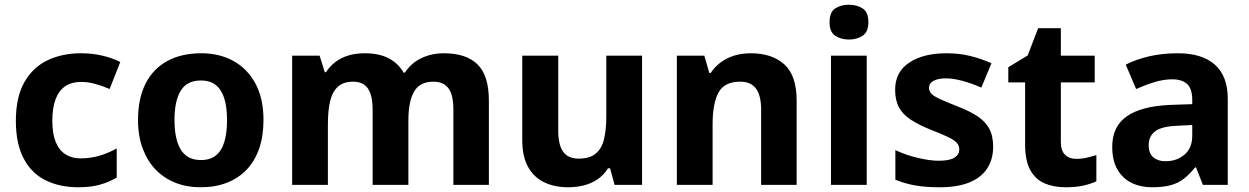

<svg xmlns="http://www.w3.org/2000/svg" viewBox="-20 -781 5277 811"><path d="M311 10Q232 10 172.5 -19.5Q113 -49 80 -111.5Q47 -174 47 -270Q47 -371 83 -434Q119 -497 181 -526.5Q243 -556 322 -556Q370 -556 412.5 -546Q455 -536 488 -519L443 -405Q413 -418 382.5 -426.5Q352 -435 322 -435Q283 -435 256 -417Q229 -399 215 -362.5Q201 -326 201 -271Q201 -217 215 -182Q229 -147 256 -129.5Q283 -112 320 -112Q363 -112 401 -123.5Q439 -135 473 -154V-31Q441 -12 402.5 -1Q364 10 311 10Z M1093 -274Q1093 -206 1074.5 -153Q1056 -100 1021.5 -64Q987 -28 938 -9Q889 10 827 10Q769 10 721 -9Q673 -28 638 -64Q603 -100 583 -153Q563 -206 563 -274Q563 -365 595 -428Q627 -491 687 -523.5Q747 -556 830 -556Q907 -556 966 -523.5Q1025 -491 1059 -428Q1093 -365 1093 -274ZM717 -274Q717 -221 728.5 -183Q740 -145 764.5 -125Q789 -105 829 -105Q868 -105 892.5 -125Q917 -145 928 -183Q939 -221 939 -274Q939 -328 927.5 -365Q916 -402 892 -421.5Q868 -441 828 -441Q770 -441 743.5 -398Q717 -355 717 -274Z M1855 -556Q1949 -556 1997 -509Q2045 -462 2045 -356V0H1895V-318Q1895 -381 1874 -408.5Q1853 -436 1811 -436Q1753 -436 1729 -394Q1705 -352 1705 -273V0H1554V-318Q1554 -359 1545 -385Q1536 -411 1518 -423.5Q1500 -436 1472 -436Q1431 -436 1407.5 -415Q1384 -394 1374.5 -354Q1365 -314 1365 -256V0H1214V-546H1330L1352 -476H1357Q1373 -501 1396.5 -519Q1420 -537 1451 -546.5Q1482 -556 1520 -556Q1581 -556 1621.5 -535Q1662 -514 1685 -474H1690Q1717 -515 1760 -535.5Q1803 -556 1855 -556Z M2692 -546V0H2576L2557 -70H2548Q2531 -42 2504.5 -24Q2478 -6 2446.5 2Q2415 10 2380 10Q2322 10 2278.5 -11Q2235 -32 2210.5 -76Q2186 -120 2186 -190V-546H2338V-228Q2338 -170 2358.5 -140.5Q2379 -111 2424 -111Q2470 -111 2495.5 -131.5Q2521 -152 2531 -192Q2541 -232 2541 -290V-546Z M3151 -556Q3241 -556 3293 -509Q3345 -462 3345 -356V0H3195V-318Q3195 -377 3173.5 -406.5Q3152 -436 3107 -436Q3039 -436 3014.5 -389.5Q2990 -343 2990 -256V0H2839V-546H2955L2976 -473H2982Q3000 -500 3025.5 -518.5Q3051 -537 3082.5 -546.5Q3114 -556 3151 -556Z M3641 -546V0H3490V-546ZM3566 -761Q3599 -761 3623.5 -745.5Q3648 -730 3648 -687Q3648 -646 3623.5 -630Q3599 -614 3566 -614Q3532 -614 3508 -630Q3484 -646 3484 -687Q3484 -730 3508 -745.5Q3532 -761 3566 -761Z M4175 -161Q4175 -109 4150.5 -70.5Q4126 -32 4076 -11Q4026 10 3949 10Q3891 10 3847 2.5Q3803 -5 3762 -22V-147Q3806 -126 3857 -114Q3908 -102 3945 -102Q3991 -102 4011.5 -115Q4032 -128 4032 -150Q4032 -165 4022 -177Q4012 -189 3985 -202Q3958 -215 3909 -234Q3860 -254 3827 -275.5Q3794 -297 3777.5 -327Q3761 -357 3761 -402Q3761 -477 3820.5 -516.5Q3880 -556 3978 -556Q4031 -556 4076.5 -545Q4122 -534 4168 -514L4125 -411Q4087 -428 4047 -439Q4007 -450 3976 -450Q3942 -450 3923 -439.5Q3904 -429 3904 -410Q3904 -396 3914.5 -385Q3925 -374 3951.5 -362Q3978 -350 4026 -331Q4075 -312 4108 -290.5Q4141 -269 4158 -238.5Q4175 -208 4175 -161Z M4526 -110Q4549 -110 4570.5 -115Q4592 -120 4611 -126V-15Q4587 -4 4555.5 3Q4524 10 4481 10Q4432 10 4393.5 -6Q4355 -22 4332.5 -61.5Q4310 -101 4310 -172V-433H4239V-497L4321 -547L4365 -662H4461V-546H4604V-433H4461V-181Q4461 -145 4478.5 -127.5Q4496 -110 4526 -110Z M4955 -556Q5058 -556 5112 -507.5Q5166 -459 5166 -364V0H5061L5032 -74H5028Q5005 -45 4980.5 -26Q4956 -7 4924 1.5Q4892 10 4846 10Q4798 10 4760 -8.5Q4722 -27 4700 -65Q4678 -103 4678 -161Q4678 -247 4740 -290Q4802 -333 4925 -338L5016 -341V-358Q5016 -407 4994 -426.5Q4972 -446 4932 -446Q4895 -446 4856 -434Q4817 -422 4779 -405L4735 -508Q4778 -530 4833.5 -543Q4889 -556 4955 -556ZM4959 -250Q4888 -248 4860 -227Q4832 -206 4832 -168Q4832 -133 4851.5 -116.5Q4871 -100 4903 -100Q4951 -100 4983.5 -128Q5016 -156 5016 -208V-253Z"/></svg>

Font: Noto Sans Lao
Style: Bold
Weight: 700
Designer: Monotype Design Team
Foundry: Monotype Imaging Inc.
Version: Version 2.003